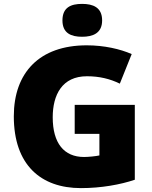

<svg xmlns="http://www.w3.org/2000/svg" viewBox="-20 -957 780 987"><path d="M402 -937C346 -937 301 -920 301 -852C301 -786 346 -768 402 -768C457 -768 505 -786 505 -852C505 -920 457 -937 402 -937ZM364 -418V-269H491V-158C474 -154 435 -150 412 -150C309 -150 251 -221 251 -354C251 -469 299 -565 427 -565C490 -565 545 -552 596 -527L657 -679C598 -705 515 -724 426 -724C182 -724 51 -583 51 -359C51 -109 190 10 396 10C500 10 599 -8 673 -33V-418Z"/></svg>

Font: Noto Sans UI Black
Style: Regular
Weight: 900
Designer: Monotype Design Team
Foundry: Monotype Imaging Inc.
Version: Version 1.901